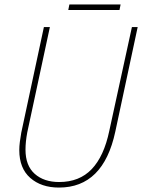

<svg xmlns="http://www.w3.org/2000/svg" viewBox="-20 -836 641 866"><path d="M246 10Q166 10 116.5 -33.5Q67 -77 67 -159Q67 -176 69.5 -196Q72 -216 76 -238L178 -714H205L103 -239Q95 -196 95 -161Q95 -89 136.5 -52Q178 -15 247 -15Q338 -15 393.5 -73Q449 -131 473 -246L575 -714H601L500 -242Q446 10 246 10ZM288 -791 293 -816H524L519 -791Z"/></svg>

Font: Noto Sans SemiCondensed Thin
Style: Italic
Weight: 100
Width: 4
Italic angle: -12°
Designer: Monotype Design Team
Foundry: Monotype Imaging Inc.
Version: Version 2.013; ttfautohint (v1.8.4.7-5d5b)